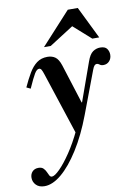

<svg xmlns="http://www.w3.org/2000/svg" viewBox="-151 -792 822 1174"><g transform="rotate(-10 260.5 -205.0)"><path d="M29 314Q-5 314 -23.5 295Q-42 276 -42 250Q-42 227 -28 212Q-14 197 10 197Q30 197 40.5 207.5Q51 218 56.5 230.5Q62 243 67.5 253.5Q73 264 83 264Q100 264 132.5 231.5Q165 199 203.5 142Q242 85 277 11L309 -57L428 -390Q443 -433 464 -447.5Q485 -462 509 -462Q540 -462 551.5 -445.5Q563 -429 563 -409Q563 -385 548.5 -369Q534 -353 511 -353Q497 -353 488.5 -360Q480 -367 471 -367Q464 -367 457.5 -360.5Q451 -354 444 -335L345 -72Q300 47 245 134Q190 221 134.5 267.5Q79 314 29 314ZM276 37 146 -359Q139 -381 133.5 -390Q128 -399 119 -399Q105 -399 90.5 -375Q76 -351 48 -288L23 -300Q45 -348 66.5 -384.5Q88 -421 115.5 -441.5Q143 -462 182 -462Q210 -462 230 -448Q250 -434 263 -394L340 -151H344L353 -113ZM172 -524 355 -724H417L515 -524H472L364 -620L214 -524Z"/></g></svg>

Font: Libre Bodoni Medium
Style: Italic
Weight: 500
Italic angle: -13°
Designer: Pablo Impallari, Rodrigo Fuenzalida
Foundry: Impallari Type
Version: Version 2.005;gftools[0.9.23]